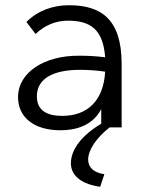

<svg xmlns="http://www.w3.org/2000/svg" viewBox="-20 -487 540 734"><path d="M211 11C264 11 332 -3 367 -70V-14C294 29 251 84 251 137C251 188 297 218 363 227L379 179C336 173 317 151 317 123C317 87 348 40 399 0H445V-243C445 -415 365 -467 244 -467C181 -467 124 -446 81 -403L116 -357C151 -391 195 -408 239 -408C327 -408 374 -374 382 -268C344 -273 310 -274 279 -274C153 -274 49 -213 49 -115C49 -41 107 11 211 11ZM121 -119C121 -190 189 -220 285 -220C315 -220 350 -218 382 -213C376 -104 316 -44 218 -44C163 -44 121 -62 121 -119Z"/></svg>

Font: Inconsolata Thin
Style: Regular
Weight: 100
Monospace: yes
Designer: Raph Levien, Cyreal, Brenton Simpson
Foundry: Raph Levien, Cyreal, Google
Version: Version 3.100